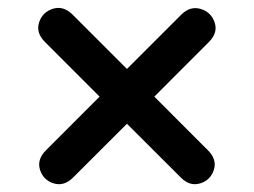

<svg xmlns="http://www.w3.org/2000/svg" viewBox="-20 -582 640 484"><path d="M95.9 -203.2 231 -338.4 93.5 -476Q70.2 -499.2 78.5 -525.4Q86.9 -551.5 113.4 -559.9Q140 -568.2 163.2 -544.9L300 -408.2L436.8 -544.9Q459.2 -567.4 485.8 -559.5Q512.3 -551.5 521.1 -525.4Q529.8 -499.2 506.5 -476L369 -338.4L504.1 -203.2Q527.4 -180 519.1 -153.8Q510.7 -127.7 484.6 -119.7Q458.4 -111.8 436 -134.3L300 -270L164 -134.3Q141.6 -111.8 115.4 -119.7Q89.3 -127.7 80.9 -153.8Q72.6 -180 95.9 -203.2Z"/></svg>

Font: SN Pro Thin
Style: Regular
Weight: 200
Designer: Tobias Whetton
Foundry: Supernotes
Version: Version 1.003;Glyphs 3.3 (3324)